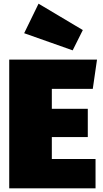

<svg xmlns="http://www.w3.org/2000/svg" viewBox="-20 -1021 557 1041"><path d="M189 -1001 111 -841 374 -748 429 -858ZM506 -698H30V0H498V-159H261V-278H456V-431H261V-539H483Z"/></svg>

Font: Fira Sans Ultra
Style: Regular
Weight: 950
Designer: Carrois Corporate & Edenspiekermann AG
Foundry: Carrois Corporate GbR & Edenspiekermann AG
Version: Version 4.203;PS 004.203;hotconv 1.0.88;makeotf.lib2.5.64775